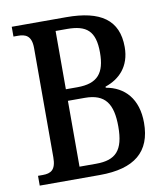

<svg xmlns="http://www.w3.org/2000/svg" viewBox="-81 -782 740 850"><g transform="rotate(-10 289.0 -357.0)"><path d="M29 0H299C456 0 532 -64 532 -194C532 -302 475 -362 392 -376V-381C455 -402 506 -451 506 -539C506 -661 428 -714 274 -714H29V-670H49C82 -670 110 -661 110 -604V-113C110 -56 87 -44 50 -44H29ZM269 -400H217V-662H268C356 -662 394 -631 394 -534C394 -442 360 -400 269 -400ZM292 -52H217V-348H293C385 -348 417 -299 417 -197C417 -90 380 -52 292 -52Z"/></g></svg>

Font: Noto Serif Myanmar Condensed Medium
Style: Regular
Weight: 500
Width: 3
Designer: Ben Mitchell and the Monotype Design Team
Foundry: Monotype Imaging Inc.
Version: Version 2.106